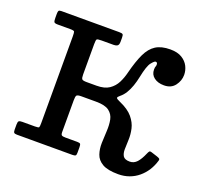

<svg xmlns="http://www.w3.org/2000/svg" viewBox="-99 -638 801 760"><g transform="rotate(20 301.5 -257.5)"><path d="M602.5 -95Q604.5 -101.5 601 -104Q597.5 -106.5 590 -109L565 -117Q557.5 -119.5 554.8 -115.8Q552 -112 549.5 -106Q538.5 -80 526 -66.2Q513.5 -52.5 496 -52.5Q475 -52.5 468 -63.2Q461 -74 461.2 -92Q461.5 -110 462.5 -132.2Q463.5 -154.5 458.2 -178Q453 -201.5 434.8 -223.5Q416.5 -245.5 378.5 -262Q372.5 -265 368.5 -267Q364.5 -269 363.2 -271.5Q362 -274 364 -276.8Q366 -279.5 371.5 -284Q383.5 -293.5 392.8 -308.5Q402 -323.5 408.5 -342.2Q415 -361 419 -381Q429 -430.5 440.8 -445Q452.5 -459.5 457.5 -459.5Q465.5 -459.5 465.5 -450Q465.5 -446.5 465 -444.5Q464.5 -442.5 463.8 -441Q463 -439.5 462.5 -436.5Q462 -433.5 462 -428Q462 -407 478 -394.8Q494 -382.5 520 -382.5Q550 -382.5 565.8 -403.2Q581.5 -424 581.5 -448.5Q581.5 -467 572.8 -484.5Q564 -502 545.2 -513.5Q526.5 -525 496 -525Q458.5 -525 435.2 -510.2Q412 -495.5 397 -463.8Q382 -432 369 -381Q363.5 -358 353 -337.2Q342.5 -316.5 323 -303.2Q303.5 -290 270 -290H228.5Q212.5 -290 208.8 -294.2Q205 -298.5 205 -314V-441.5Q205 -459 208 -462Q211 -465 228.5 -465H279Q288.5 -465 294.2 -469Q300 -473 300 -486V-503Q300 -514.5 296.8 -517.2Q293.5 -520 282 -520H39Q29.5 -520 27.2 -516.5Q25 -513 25 -503V-487.5Q25 -474 27.5 -469.5Q30 -465 43 -465H95.5Q111.5 -465 113.2 -461Q115 -457 115 -441V-76.5Q115 -61.5 113.2 -58.2Q111.5 -55 96 -55H43Q32.5 -55 28.8 -52Q25 -49 25 -37.5V-16Q25 -6.5 28 -3.2Q31 0 40.5 0H273.5Q283.5 0 286.8 -2.5Q290 -5 290 -14.5V-37Q290 -48 287.5 -51.5Q285 -55 274.5 -55H225Q213 -55 209 -57.8Q205 -60.5 205 -72V-204Q205 -220.5 208.2 -225.2Q211.5 -230 228 -230H290Q328 -230 345.2 -217Q362.5 -204 366.8 -182.5Q371 -161 369.5 -135.5Q368 -110 367.2 -84.5Q366.5 -59 373.8 -37.5Q381 -16 403.2 -3Q425.5 10 470 10Q495 10 516.2 2.2Q537.5 -5.5 554.5 -19.8Q571.5 -34 583.8 -53.2Q596 -72.5 602.5 -95Z"/></g></svg>

Font: Besley
Style: Regular
Weight: 400
Designer: Owen Earl
Foundry: indestructible type*
Version: Version 4.000